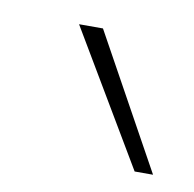

<svg xmlns="http://www.w3.org/2000/svg" viewBox="-37 -788 260 257"><g transform="rotate(10 92.5 -659.5)"><path d="M185 -568.8H160L52.5 -750H85Z"/></g></svg>

Font: Now Thin
Style: Regular
Weight: 250
Designer: Alfredo Marco Pradil
Foundry: Alfredo Marco Pradil
Version: Version 1.002;PS 001.002;hotconv 1.0.88;makeotf.lib2.5.64775